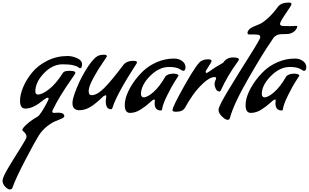

<svg xmlns="http://www.w3.org/2000/svg" viewBox="-125 -844 2421 1505"><path d="M299 41 329 39Q379 39 379 67Q379 76 358.5 85.5Q338 95 309.5 106Q281 117 243 147Q205 177 177.5 220.5Q150 264 74 409Q-2 554 -28 629Q-32 641 -48 641Q-64 641 -84.5 619.5Q-105 598 -105 572Q-105 546 -58 467.5Q-11 389 36 315.5Q83 242 83 229Q83 216 75.5 204.5Q68 193 59 186.5Q50 180 50 176Q50 160 87.5 127.5Q125 95 170 70Q182 63 203.5 29.5Q225 -4 240 -34L255 -64Q256 -66 256 -70Q256 -78 248 -78Q240 -78 221.5 -64.5Q203 -51 183.5 -35.5Q164 -20 133.5 -6.5Q103 7 73 7Q32 7 32 -54Q32 -103 57 -162Q82 -221 127 -276Q172 -331 245.5 -368Q319 -405 405 -405Q441 -405 479.5 -388Q518 -371 518 -340Q518 -309 502 -309Q498 -309 489.5 -316.5Q481 -324 451.5 -332Q422 -340 367 -340Q286 -340 219 -269.5Q152 -199 152 -128Q152 -103 173 -103Q206 -103 260 -145Q314 -187 370 -275Q379 -289 422.5 -289Q466 -289 466 -272Q466 -267 436 -225Q336 -82 289 17Q285 24 285 30Q285 41 299 41Z M708 -90Q708 -97 703 -97H701L686 -90Q621 -27 580 -3.5Q539 20 495 20Q475 20 459 8Q443 -4 443 -38Q443 -72 478 -158Q513 -244 565 -322.5Q617 -401 656 -411Q669 -415 691 -415Q713 -415 713 -403Q713 -399 677 -347.5Q641 -296 605.5 -230Q570 -164 570 -131Q570 -98 593 -98Q636 -98 692 -154Q748 -210 839 -331Q864 -367 919 -367Q949 -367 949 -355Q949 -352 946 -347Q789 -105 757 0Q753 12 747 12H744Q704 12 704 -52Z M1087 -35 1089 -56Q1089 -64 1083 -64Q1074 -64 1046.5 -38Q1019 -12 977.5 14.5Q936 41 894.5 41Q853 41 853 -20Q853 -96 919 -195Q953 -245 997.5 -287.5Q1042 -330 1106 -357.5Q1170 -385 1240 -385Q1277 -385 1303 -365.5Q1329 -346 1329 -317.5Q1329 -289 1312 -289Q1303 -289 1288 -300Q1260 -319 1200 -319Q1121 -319 1050.5 -247.5Q980 -176 980 -106Q980 -97 985.5 -89Q991 -81 1001 -81Q1031 -81 1078 -122.5Q1125 -164 1170 -242Q1173 -251 1192 -259Q1211 -267 1237 -267Q1274 -264 1274 -251Q1274 -250 1266.5 -238.5Q1259 -227 1240 -197Q1221 -167 1186.5 -98.5Q1152 -30 1146 10Q1145 22 1136 22Q1087 22 1087 -35Z M1569 -227Q1569 -240 1559 -240Q1520 -240 1470 -193.5Q1420 -147 1386 -97.5Q1352 -48 1324 2Q1307 32 1254 32Q1227 32 1227 20Q1227 -7 1325.5 -181.5Q1424 -356 1456 -368Q1478 -379 1505.5 -379Q1533 -379 1533 -367.5Q1533 -356 1510 -323Q1487 -290 1487 -281Q1487 -272 1494 -272Q1498 -272 1516 -284Q1560 -317 1624 -352L1633 -364Q1657 -394 1702.5 -394Q1748 -394 1748 -376Q1746 -371 1738 -360Q1659 -252 1605 -134Q1601 -127 1596 -127Q1577 -127 1567 -146.5Q1557 -166 1557 -184.5Q1557 -203 1569 -227Z M2146 -639 2195 -641Q2205 -641 2205 -637Q2205 -633 2203 -627Q2201 -621 2194.5 -612Q2188 -603 2179 -596Q2155 -577 2119.5 -577Q2084 -577 2067.5 -575Q2051 -573 2039 -565Q2027 -557 2023 -553Q2019 -549 2009 -533Q1999 -517 1995 -511Q1942 -437 1823.5 -232Q1705 -27 1676 85Q1673 95 1657.5 95Q1642 95 1615 69Q1588 43 1588 16Q1588 -11 1669.5 -145Q1751 -279 1833 -408.5Q1915 -538 1915 -552.5Q1915 -567 1903 -570.5Q1891 -574 1861 -574H1828Q1815 -574 1815 -586Q1815 -598 1826.5 -611.5Q1838 -625 1861.5 -635Q1885 -645 1909.5 -655Q1934 -665 1973.5 -700Q2013 -735 2053 -790Q2078 -824 2139 -824Q2160 -824 2160 -811Q2160 -803 2115 -738Q2070 -673 2070 -656.5Q2070 -640 2100 -640Q2112 -639 2146 -639Z M2034 -35 2036 -56Q2036 -64 2030 -64Q2021 -64 1993.5 -38Q1966 -12 1924.5 14.5Q1883 41 1841.5 41Q1800 41 1800 -20Q1800 -96 1866 -195Q1900 -245 1944.5 -287.5Q1989 -330 2053 -357.5Q2117 -385 2187 -385Q2224 -385 2250 -365.5Q2276 -346 2276 -317.5Q2276 -289 2259 -289Q2250 -289 2235 -300Q2207 -319 2147 -319Q2068 -319 1997.5 -247.5Q1927 -176 1927 -106Q1927 -97 1932.5 -89Q1938 -81 1948 -81Q1978 -81 2025 -122.5Q2072 -164 2117 -242Q2120 -251 2139 -259Q2158 -267 2184 -267Q2221 -264 2221 -251Q2221 -250 2213.5 -238.5Q2206 -227 2187 -197Q2168 -167 2133.5 -98.5Q2099 -30 2093 10Q2092 22 2083 22Q2034 22 2034 -35Z"/></svg>

Font: Condiment
Style: Regular
Weight: 400
Designer: Angel Koziupa, Alejandro Paul
Foundry: Angel Koziupa, Alejandro Paul
Version: Version 1.001